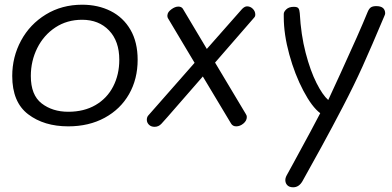

<svg xmlns="http://www.w3.org/2000/svg" viewBox="-20 -537 1664 816"><path d="M32 -214Q32 -295 69.5 -364.5Q107 -434 175 -475.5Q243 -517 329 -517Q397 -517 450.5 -490Q504 -463 534.5 -410.5Q565 -358 565 -283Q565 -201 528.5 -137Q492 -73 425 -36.5Q358 0 270 0Q167 0 99.5 -51.5Q32 -103 32 -214ZM487 -283Q487 -362 443.5 -407.5Q400 -453 329 -453Q265 -453 215.5 -420.5Q166 -388 138.5 -333Q111 -278 111 -214Q111 -133 157 -97.5Q203 -62 270 -62Q337 -62 386 -90.5Q435 -119 461 -169.5Q487 -220 487 -283Z M1060 -462 894 -271 958 -164 1025 -52Q1029 -46 1029 -40Q1029 -24 1014.5 -12Q1000 0 984 0Q969 0 962 -12L842 -212Q818 -184 692 -40L666 -11Q654 2 637 2Q622 2 613 -7Q604 -16 604 -28Q604 -39 610 -46L807 -270L758 -352L693 -461Q692 -463 691.5 -467Q691 -471 692 -475Q693 -486 708.5 -497.5Q724 -509 738 -509Q751 -509 757 -500Q823 -390 859 -329L934 -414L1009 -499Q1020 -510 1030 -510Q1044 -510 1054.5 -499.5Q1065 -489 1065 -475Q1065 -467 1060 -462Z M1193 223Q1195 214 1198 209L1226 158Q1315 -5 1341 -56Q1306 -82 1269.5 -151Q1233 -220 1209.5 -305.5Q1186 -391 1186 -465V-478Q1186 -487 1197 -497.5Q1208 -508 1229 -508Q1244 -508 1248.5 -501.5Q1253 -495 1254 -481Q1259 -389 1279 -312.5Q1299 -236 1325 -184.5Q1351 -133 1375 -112L1428 -227Q1507 -399 1542 -485Q1548 -500 1556 -505.5Q1564 -511 1579 -511Q1616 -511 1617 -481Q1617 -476 1614 -470Q1558 -337 1521 -255Q1484 -173 1437 -83Q1395 -2 1345.5 88.5Q1296 179 1266 232Q1251 259 1226 259Q1208 259 1199.5 248.5Q1191 238 1193 223Z"/></svg>

Font: Mali
Style: Italic
Weight: 400
Italic angle: -10°
Version: Version 1.000; ttfautohint (v1.6)